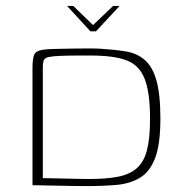

<svg xmlns="http://www.w3.org/2000/svg" viewBox="-20 -627 616 650"><path d="M207 -607H228L295 -542L363 -607H385L305 -521H286ZM523 -225Q523 -138 505 -91.5Q487 -45 453.5 -25Q420 -5 374 -1Q328 3 272 3Q252 3 225 2.5Q198 2 170 1.5Q142 1 120.5 0.5Q99 0 90 0V-398Q90 -428 96 -442.5Q102 -457 137 -460Q148 -461 172 -461.5Q196 -462 224.5 -462.5Q253 -463 279.5 -463Q306 -463 321 -462Q368 -459 405.5 -453Q443 -447 469.5 -424.5Q496 -402 509.5 -355Q523 -308 523 -225ZM125 -24Q131 -24 151.5 -23.5Q172 -23 197 -22.5Q222 -22 245.5 -21.5Q269 -21 281 -21Q339 -21 378.5 -28.5Q418 -36 442.5 -57Q467 -78 477.5 -118.5Q488 -159 488 -224Q488 -313 470 -359.5Q452 -406 409 -422.5Q366 -439 288 -439Q274 -439 245 -439Q216 -439 187.5 -438Q159 -437 145 -434Q135 -432 130 -426Q125 -420 125 -397Z"/></svg>

Font: Genos ExtraLight
Style: Regular
Weight: 250
Designer: Robert E. Leuschke
Foundry: Robert E. Leuschke
Version: Version 1.010